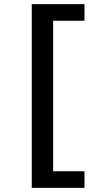

<svg xmlns="http://www.w3.org/2000/svg" viewBox="-20 -725 437 925"><path d="M133 180V-705H387V-625H236V100H387V180Z"/></svg>

Font: Nunito Sans 10pt Expanded Medium
Style: Regular
Weight: 500
Width: 7
Designer: Vernon Adams
Foundry: Vernon Adams
Version: Version 3.101;gftools[0.9.27]